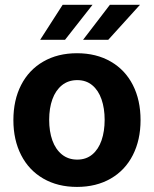

<svg xmlns="http://www.w3.org/2000/svg" viewBox="-20 -755 630 786"><path d="M34.8 -263.2Q34.8 -345.3 66.5 -407Q98.1 -468.8 157.2 -502.9Q216.2 -537.1 295.2 -537.1Q374.3 -537.1 433.4 -502.9Q492.5 -468.8 523.9 -407Q555.4 -345.3 555.4 -263.2Q555.4 -182.2 523.9 -120.2Q492.5 -58.2 433.4 -24Q374.3 10.2 295.2 10.2Q216.2 10.2 157.2 -24Q98.1 -58.2 66.5 -120.2Q34.8 -182.2 34.8 -263.2ZM408.4 -264.4Q408.4 -311.3 395.7 -348.1Q383 -385 357.8 -406Q332.6 -427 296.3 -427Q259.5 -427 233.5 -406Q207.6 -385 194.4 -348.4Q181.3 -311.9 181.3 -264.4Q181.3 -216.9 194.4 -180.2Q207.6 -143.6 233.5 -122.6Q259.5 -101.6 296.3 -101.6Q332.6 -101.6 357.8 -122.6Q383 -143.6 395.7 -180.5Q408.4 -217.4 408.4 -264.4ZM429.9 -735.4H553.1L423.3 -592.2H320.2ZM236.5 -735.4H358.8L246.3 -592.2H144.5Z"/></svg>

Font: Pretendard GOV Variable
Style: Regular
Weight: 400
Designer: Base glyphs from Inter by Rasmus Andersson; Hangul glyphs from Noto Sans CJK(Source Han Sans) by Jang Soo-young and Kang
Foundry: Kil Hyung-jin
Version: Version 1.307;Glyphs 3.2 (3192)